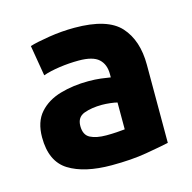

<svg xmlns="http://www.w3.org/2000/svg" viewBox="-69 -777 538 539"><g transform="rotate(-15 199.5 -508.0)"><path d="M193 -308Q114 -308 69 -336Q24 -364 24 -434Q24 -479 47 -505Q70 -531 108 -542Q146 -553 190 -553Q210 -553 226.5 -551Q243 -549 254 -547V-557Q254 -585 237 -600.5Q220 -616 179 -616Q151 -616 123 -612Q95 -608 75 -601L60 -690Q79 -696 116.5 -702Q154 -708 191 -708Q287 -708 324 -667Q361 -626 361 -555V-328Q338 -323 294.5 -315.5Q251 -308 193 -308ZM200 -393Q216 -393 230.5 -394Q245 -395 254 -396V-474Q247 -476 234 -477.5Q221 -479 210 -479Q180 -479 158 -471Q136 -463 136 -437Q136 -411 153.5 -402Q171 -393 200 -393Z"/></g></svg>

Font: Ubuntu Sans ExtraBold
Style: Regular
Weight: 800
Designer: Dalton Maag Ltd
Foundry: Dalton Maag Ltd
Version: Version 1.006; ttfautohint (v1.8.4.7-5d5b)